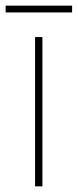

<svg xmlns="http://www.w3.org/2000/svg" viewBox="-41 -659 275 679"><path d="M214 -639H-21V-615H214ZM109 0V-528H83V0Z"/></svg>

Font: Noto Sans Arabic UI SmCn Th
Style: Regular
Weight: 100
Width: 4
Designer: Monotype Design Team, Nadine Chahine and Nizar Qandah
Foundry: Monotype Imaging Inc.
Version: Version 2.010